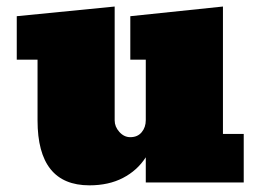

<svg xmlns="http://www.w3.org/2000/svg" viewBox="-20 -553 791 582"><path d="M251 8.8Q93.8 8.8 93.8 -188V-372.1H30.8V-503.9L327.6 -533.2V-188Q327.6 -168.9 341.8 -153.1Q356 -137.2 375 -137.2Q397 -137.2 409.4 -152.1Q421.9 -167 421.9 -189V-372.1H375V-503.9L655.8 -533.2V-147H718.8V0H421.9V-76.2Q396 -36.1 352.8 -13.7Q309.6 8.8 251 8.8Z"/></svg>

Font: Moul
Style: Regular
Weight: 400
Designer: Danh Hong
Version: Version 8.002; ttfautohint (v1.8.3)